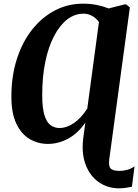

<svg xmlns="http://www.w3.org/2000/svg" viewBox="-20 -773 753 1046"><path d="M628 253Q566.5 253 517.8 219.2Q469 185.5 445.5 121.2Q422 57 435 -32L445 -105Q402.5 -44.5 349.8 -16.8Q297 11 241 11Q187 11 141.8 -15.5Q96.5 -42 69.2 -99Q42 -156 42 -246.5Q42 -357.5 71.5 -450.2Q101 -543 154.2 -610.8Q207.5 -678.5 278.5 -715.8Q349.5 -753 432.5 -753Q472 -753 506.2 -746.2Q540.5 -739.5 572 -727L660.5 -749.5H667L687.5 -732.5L575.5 92.5Q570.5 130.5 582.2 144.2Q594 158 632 158Q652 158 673 152.2Q694 146.5 713 133.5L698.5 244.5Q685 247.5 665.2 250.2Q645.5 253 628 253ZM305 -75.5Q341.5 -75.5 381 -101.5Q420.5 -127.5 455.5 -181.5L519 -652.5Q506.5 -672 483.8 -685.2Q461 -698.5 434.5 -698.5Q387 -698.5 346.2 -667Q305.5 -635.5 274.8 -577Q244 -518.5 227 -437.2Q210 -356 210 -256Q210 -184.5 222.2 -145.2Q234.5 -106 256 -90.8Q277.5 -75.5 305 -75.5Z"/></svg>

Font: Merriweather 36pt ExtraBold
Style: Italic
Weight: 800
Italic angle: -7.8°
Version: Version 2.101